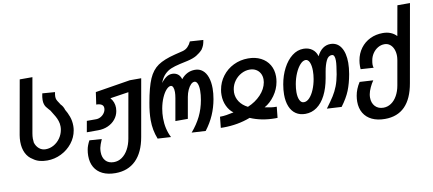

<svg xmlns="http://www.w3.org/2000/svg" viewBox="-85 -1124 3795 1684"><g transform="rotate(-10 1813.0 -282.0)"><path d="M131.5 -17.5Q91.5 -40.5 70.2 -83.8Q49 -127 49 -185Q49 -214 54 -243.5L139.5 -725H252.5L167 -240Q162.5 -214 162.5 -193Q162.5 -178.5 165 -157.5Q175.5 -123.5 200 -102.8Q224.5 -82 258 -82Q296 -82 330.2 -101.2Q364.5 -120.5 387.8 -153.8Q411 -187 418 -227Q420.5 -240 420.5 -256.5Q420.5 -282.5 412.5 -306.2Q404.5 -330 393 -350Q381.5 -370 357.5 -408.5Q357.5 -408.5 344 -423.5Q331 -438 323.2 -448.5Q315.5 -459 310.5 -474.8Q305.5 -490.5 305.5 -512Q305.5 -535.5 313 -570L425 -561.5Q420 -538 420 -522Q420 -506 424.8 -494.8Q429.5 -483.5 442 -465.5Q439.5 -470 455 -445Q465 -436 473 -422.2Q481 -408.5 485.5 -392.5Q503 -365 517.2 -326.2Q531.5 -287.5 531.5 -242Q531.5 -221.5 528 -202.5Q517.5 -141 477.8 -90.8Q438 -40.5 379.2 -11.5Q320.5 17.5 254.5 17.5Q177 17.5 131.5 -17.5Z M614.5 40.5Q614.5 12.5 619.5 -14.5Q622 -31 629.8 -51.8Q637.5 -72.5 648.5 -92.5L757.5 -85Q735.5 -34 731 -9.5Q728 9.5 728 25.5Q728 75 754 104Q780 133 827.5 133Q867 133 899.8 110.2Q932.5 87.5 955.2 46.5Q978 5.5 987.5 -47.5L1058.5 -449L894 -424Q928 -385 928 -332.5Q928 -320 925.5 -305Q918.5 -264 892.5 -232.5Q866.5 -201 826.8 -183.5Q787 -166 739.5 -166H638.5L656 -264.5H738Q760.5 -264.5 781 -276.2Q801.5 -288 814 -307.5Q826.5 -327 826.5 -348.5Q826.5 -370 809.5 -380.5Q792.5 -391 762 -391L777.5 -499.5L1089.5 -550H1190.5L1101 -43Q1077.5 91.5 1007 161Q936.5 230.5 824.5 230.5Q758.5 230.5 711.2 207.8Q664 185 639.2 142.2Q614.5 99.5 614.5 40.5Z M1208.5 -174.5Q1208.5 -240 1224 -325.5Q1248 -462 1279.2 -533.5Q1310.5 -605 1364.2 -641.8Q1418 -678.5 1518 -703.5L1589 -721Q1617 -728 1636.5 -748Q1656 -768 1667 -794L1785.5 -786Q1781 -758 1775 -741.8Q1769 -725.5 1755 -704.5Q1730.5 -678 1698.8 -659.2Q1667 -640.5 1615.5 -629L1547 -614Q1498 -603 1465.8 -589.5Q1433.5 -576 1407.5 -549.5Q1381.5 -523 1364 -477Q1388 -508.5 1412.5 -524.8Q1437 -541 1464 -541Q1491.5 -541 1512.5 -526.5Q1533.5 -512 1543.5 -479.5Q1593.5 -541 1667 -541Q1706 -541 1734.2 -518.2Q1762.5 -495.5 1777.2 -453.2Q1792 -411 1792 -353.5Q1792 -310 1783 -259Q1770 -186.5 1742 -122Q1714 -57.5 1667.5 3.5L1543.5 -3.5Q1596 -64.5 1627.8 -129.2Q1659.5 -194 1673 -271Q1681 -316 1681 -353Q1681 -393.5 1671.2 -416Q1661.5 -438.5 1644.5 -438.5Q1628 -438.5 1612 -422.2Q1596 -406 1583.5 -378.5Q1571 -351 1565 -318L1531.5 -128H1420.5L1455.5 -326Q1461 -357.5 1461 -379.5Q1461 -407 1453.8 -422.8Q1446.5 -438.5 1433.5 -438.5Q1415 -438.5 1393.5 -415.2Q1372 -392 1353.8 -350.2Q1335.5 -308.5 1326 -256Q1318.5 -213.5 1318.5 -171.5Q1318.5 -74.5 1358.5 3.5L1240.5 -3.5Q1224.5 -44 1216.5 -85.5Q1208.5 -127 1208.5 -174.5Z M1935.5 -114.5Q1900.5 -139.5 1879.5 -184.2Q1858.5 -229 1858.5 -282Q1858.5 -307.5 1862.5 -328Q1874 -395 1913.8 -447.5Q1953.5 -500 2013.2 -529.2Q2073 -558.5 2143 -558.5Q2207.5 -558.5 2256.2 -533.5Q2305 -508.5 2331.5 -463.8Q2358 -419 2358 -360.5Q2358 -337.5 2353.5 -312.5Q2342.5 -249 2303.2 -194Q2264 -139 2212 -110.5Q2241.5 -104.5 2266 -101Q2290.5 -97.5 2318 -97.5L2308 0L2288.5 0.5Q2165.5 0.5 2066.5 -42.5Q1955 0.5 1825 0.5L1802.5 0L1812.5 -97.5Q1842 -97.5 1870.2 -102Q1898.5 -106.5 1935.5 -114.5ZM1970.5 -286Q1970.5 -240.5 1996.2 -202.2Q2022 -164 2069 -140.5Q2138 -169 2185.5 -219.2Q2233 -269.5 2243.5 -329Q2245.5 -340.5 2245.5 -354Q2245.5 -384.5 2232.2 -408.5Q2219 -432.5 2195 -446Q2171 -459.5 2139.5 -459.5Q2100.5 -459.5 2064.8 -440.2Q2029 -421 2004.5 -387.8Q1980 -354.5 1973 -313.5Q1970.5 -298.5 1970.5 -286Z M2399.5 -191Q2399.5 -231 2408 -280.5Q2421.5 -358 2454.5 -421.2Q2487.5 -484.5 2534.5 -521Q2581.5 -557.5 2636 -557.5Q2681.5 -557.5 2713.5 -534Q2745.5 -510.5 2756 -470Q2778.5 -514.5 2808.8 -536Q2839 -557.5 2875 -557.5Q2936.5 -557.5 2969.5 -507Q3002.5 -456.5 3002.5 -368.5Q3002.5 -325 2993 -269Q2978.5 -187.5 2953.8 -126.2Q2929 -65 2878 3L2748 -4.5Q2791.5 -63 2815.8 -101.2Q2840 -139.5 2857 -183.2Q2874 -227 2884.5 -285Q2891.5 -329 2895.2 -356.8Q2899 -384.5 2899 -406Q2899 -432 2892.5 -446Q2886 -460 2871.5 -460Q2840 -460 2822 -422.5Q2804 -385 2794 -328.5L2783.5 -268.5Q2768 -182 2736.2 -120Q2704.5 -58 2658.5 -25Q2612.5 8 2555.5 8Q2506 8 2471 -15.8Q2436 -39.5 2417.8 -84.2Q2399.5 -129 2399.5 -191ZM2678.5 -280.5Q2685 -317.5 2685 -352.5Q2685 -399.5 2672.5 -428.2Q2660 -457 2637.5 -457Q2613.5 -457 2589 -430.2Q2564.5 -403.5 2545.2 -359.2Q2526 -315 2517 -264.5Q2510 -225 2510 -193Q2510 -148.5 2523 -121.8Q2536 -95 2560 -95Q2586.5 -95 2610.5 -120.5Q2634.5 -146 2652.2 -188.5Q2670 -231 2678.5 -280.5Z M3020.5 -18Q3020.5 -42.5 3025 -69.5Q3034.5 -128 3071.5 -185.5L3192 -178.5Q3174.5 -154 3159.8 -122Q3145 -90 3140.5 -64.5Q3137.5 -49 3137.5 -34Q3137.5 14 3165 43.8Q3192.5 73.5 3239 73.5Q3276.5 73.5 3308 52.2Q3339.5 31 3361.2 -7.8Q3383 -46.5 3392 -97.5L3430.5 -315.5Q3434 -338.5 3434 -353Q3434 -387 3422.8 -414.5Q3411.5 -442 3390.8 -457.8Q3370 -473.5 3343 -473.5Q3311.5 -473.5 3284 -457.2Q3256.5 -441 3237.8 -413Q3219 -385 3213.5 -351Q3209.5 -330 3209.5 -315.5Q3209.5 -298.5 3214.5 -286.5L3099.5 -294Q3098.5 -312 3098.5 -320.5Q3098.5 -347.5 3103 -372Q3113.5 -432 3147.2 -477.5Q3181 -523 3232.2 -547.8Q3283.5 -572.5 3346 -572.5Q3384 -572.5 3414.8 -560Q3445.5 -547.5 3467 -524L3514.5 -790H3626.5L3504 -98Q3480.5 37.5 3413.5 105.2Q3346.5 173 3235.5 173Q3168.5 173 3120.2 150Q3072 127 3046.2 83.8Q3020.5 40.5 3020.5 -18Z"/></g></svg>

Font: JuliaMono SemiBoldItalic
Style: Regular
Weight: 600
Italic angle: -9°
Monospace: yes
Designer: cormullion
Foundry: corm
Version: Version 0.049; ttfautohint (v1.8.4)